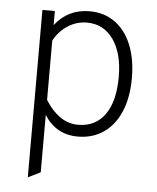

<svg xmlns="http://www.w3.org/2000/svg" viewBox="-52 -568 666 816"><g transform="rotate(5 281.0 -160.0)"><path d="M150 -68V177L97 203V-511H150V-451Q206 -523 298 -523Q360 -523 406 -490Q452 -457 476.5 -396.5Q501 -336 501 -256Q501 -172 475 -111.5Q449 -51 402 -19.5Q355 12 294 12Q200 12 150 -68ZM445 -256Q445 -356 403.5 -415Q362 -474 290 -474Q247 -474 209.5 -450Q172 -426 150 -385V-132Q177 -88 212.5 -63Q248 -38 290 -38Q364 -38 404.5 -94.5Q445 -151 445 -256Z"/></g></svg>

Font: Overpass ExtraLight
Style: Regular
Weight: 200
Designer: Delve Withrington, Thomas Jockin
Foundry: Delve Fonts
Version: Version 3.000;DELV;Overpass